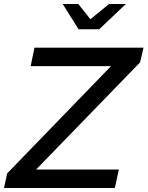

<svg xmlns="http://www.w3.org/2000/svg" viewBox="-52 -938 736 958"><path d="M-32 0 -16 -73 502 -608H101L120 -700H664L647 -627L128 -92H541L521 0ZM340 -792 261 -918H339L399 -842L492 -918H576L443 -792Z"/></svg>

Font: Red Hat Display SemiBold
Style: Italic
Weight: 600
Italic angle: -12°
Designer: Pentagram, MCKL
Foundry: Pentagram, MCKL
Version: Version 1.023